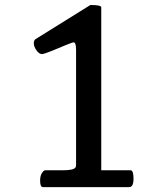

<svg xmlns="http://www.w3.org/2000/svg" viewBox="-20 -765 626 785"><path d="M513.7 -68.8Q525.9 -68.8 525.9 -34.7Q525.9 0 508.3 0H155.3Q144 0 144 -26.9V-28.3Q144 -51.3 157.2 -64.9Q161.1 -68.8 165 -68.8H237.8Q282.2 -68.8 289.1 -81.1Q291 -85 291 -89.8V-562Q291 -591.8 280.8 -591.8Q277.3 -591.8 267.6 -587.9L245.1 -579.1Q232.4 -574.2 218.3 -567.9Q204.1 -561.5 190.9 -556.6Q158.7 -543.9 151.9 -543.9Q145 -543.9 139.2 -548.3Q133.8 -552.7 128.9 -559.6Q118.2 -574.7 118.2 -587.9Q118.2 -600.6 126 -605.5L349.6 -744.6Q394 -744.6 394 -734.9V-68.8Z"/></svg>

Font: Copse
Style: Regular
Weight: 400
Version: Version 1.000